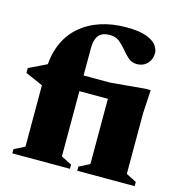

<svg xmlns="http://www.w3.org/2000/svg" viewBox="-106 -815 864 911"><g transform="rotate(15 325.5 -359.0)"><path d="M436 -367.5H105L88.5 -348L1.5 -386V-410L96.5 -456L181.5 -444.5H398L564.5 -459.5H592L585.5 -344V-46.5L636.5 -20.5V0H354.5V-20.5L406.5 -47V-392.5ZM266.5 -47 318.5 -20.5V0H35.5V-20.5L87.5 -47V-419Q87.5 -492.5 110.8 -548.5Q134 -604.5 176.8 -642Q219.5 -679.5 277.2 -698.8Q335 -718 404 -718Q467 -718 502.2 -705Q537.5 -692 552 -672.8Q566.5 -653.5 566.5 -634Q566.5 -614 557.5 -597.5Q548.5 -581 532.8 -571.5Q517 -562 495.5 -562Q471 -562 453.5 -577.2Q436 -592.5 420.2 -612.2Q404.5 -632 385.5 -647.2Q366.5 -662.5 339.5 -662.5Q313 -662.5 297.2 -653.5Q281.5 -644.5 274 -625.5Q266.5 -606.5 266.5 -577Z"/></g></svg>

Font: Newsreader 24pt ExtraBold
Style: Regular
Weight: 800
Designer: Hugues Gentile
Foundry: Production Type
Version: Version 1.003